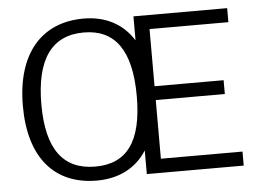

<svg xmlns="http://www.w3.org/2000/svg" viewBox="-53 -821 1228 900"><g transform="rotate(-5 561.5 -371.0)"><path d="M675 -66V-342H1000V-407H675V-676H1046V-742H605V-629C555 -709 474 -752 371 -752C172 -752 52 -614 52 -368C52 -124 169 10 368 10C471 10 553 -32 603 -111V0H1059V-66ZM366 -56C216 -56 139 -156 139 -368C139 -583 217 -687 366 -687C513 -687 588 -584 588 -368C588 -155 515 -56 366 -56Z"/></g></svg>

Font: Cheyenne Sans Light
Style: Regular
Weight: 300
Designer: The Public Sans project authors (U.S. Web Design System), Libre Franklin designed by Pablo Impallari and Rodrigo Fuenzal
Foundry: The Cheyenne Sans Project Authors
Version: Version 2.007